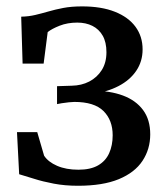

<svg xmlns="http://www.w3.org/2000/svg" viewBox="-20 -586 540 616"><path d="M230 10Q188 10 152.5 3.2Q117 -3.5 89 -12.5Q61 -21.5 41.5 -27L34.5 -162H99.5L121.5 -86.5Q134.5 -66.5 163.2 -54Q192 -41.5 231.5 -41.5Q270.5 -41.5 294.8 -55.5Q319 -69.5 330.2 -94.5Q341.5 -119.5 341.5 -152Q341.5 -200.5 312 -229.8Q282.5 -259 218.5 -259Q212.5 -259 200.8 -257.8Q189 -256.5 178 -254.8Q167 -253 163 -252V-309.5L210 -311Q241.5 -311.5 266.5 -324.5Q291.5 -337.5 306.5 -361.2Q321.5 -385 321.5 -418.5Q321.5 -450.5 309.5 -471.5Q297.5 -492.5 276.5 -503Q255.5 -513.5 228 -513.5Q196.5 -513.5 171.2 -503.5Q146 -493.5 133 -483L120 -382H52.5L48 -532.5Q72 -533 93 -538Q114 -543 135.5 -549.2Q157 -555.5 183 -560.5Q209 -565.5 243.5 -565.5Q305.5 -565.5 348.8 -548.2Q392 -531 414.8 -500Q437.5 -469 437.5 -427.5Q437.5 -389 417.2 -359Q397 -329 360.5 -310Q324 -291 276 -284.5L277 -295Q333 -295 374.5 -279.5Q416 -264 439 -233Q462 -202 462 -155Q462 -107.5 437.2 -70Q412.5 -32.5 361.2 -11.2Q310 10 230 10Z"/></svg>

Font: Merriweather 24pt Medium
Style: Regular
Weight: 500
Designer: Eben Sorkin
Foundry: Eben Sorkin
Version: Version 2.100